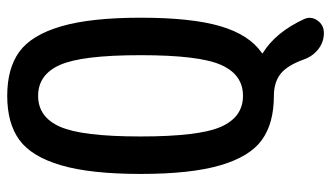

<svg xmlns="http://www.w3.org/2000/svg" viewBox="-216 -564 931 540"><g transform="rotate(-90 250.0 -294.5)"><path d="M336.9 -591.8Q309.6 -653.3 250 -653.3Q190.4 -653.3 163.1 -591.8Q135.7 -530.3 135.7 -365.2Q135.7 -200.2 163.1 -138.7Q190.4 -77.1 250 -77.1Q309.6 -77.1 336.9 -138.7Q364.3 -200.2 364.3 -365.2Q364.3 -530.3 336.9 -591.8ZM250 9.8Q172.9 9.8 126 -23.9Q79.1 -57.6 54.7 -140.6Q30.3 -223.6 30.3 -364.7Q30.3 -505.9 54.7 -588.9Q79.1 -671.9 126 -706.1Q172.9 -740.2 250 -740.2Q327.1 -740.2 374 -706.1Q420.9 -671.9 445.3 -588.9Q469.7 -505.9 469.7 -365.2Q469.7 -221.7 445.8 -140.6Q421.9 -59.6 371.1 -24.4L369.1 -22.5Q369.1 -21.5 370.1 -21.5Q428.7 14.6 465.8 94.7Q474.6 114.3 461.9 132.3Q449.2 150.4 426.8 150.4Q401.4 150.4 381.3 134.8Q361.3 119.1 352.5 94.7Q335.9 47.9 312 28.8Q288.1 9.8 250 9.8Z"/></g></svg>

Font: Rounded-X Mgen+ 1mn medium
Style: Regular
Weight: 500
Designer: [Source Han Sans]
Ryoko NISHIZUKA  (kana & ideographs); Paul D. Hunt (Latin, Greek & Cyrillic); Wenlong ZHANG  (bopomofo
Version: Version 1.059.20150602